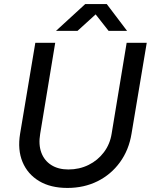

<svg xmlns="http://www.w3.org/2000/svg" viewBox="-20 -911 746 946"><path d="M312 15Q229 15 172.5 -19Q116 -53 91 -113Q66 -173 79 -252H178Q169 -199 183.5 -159.5Q198 -120 232.5 -98Q267 -76 317 -76Q371 -76 416.5 -98.5Q462 -121 492 -161Q522 -201 530 -252H628Q615 -172 571 -111.5Q527 -51 460.5 -18Q394 15 312 15ZM79 -252 154 -700H252L178 -252ZM530 -252 604 -700H703L628 -252ZM256 -759 400 -891H505V-889L362 -759ZM515 -759 412 -890 413 -891H506L606 -759Z"/></svg>

Font: Figtree Light Medium
Style: Italic
Weight: 500
Italic angle: -9.5°
Version: Version 2.000